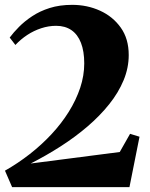

<svg xmlns="http://www.w3.org/2000/svg" viewBox="-20 -772 620 792"><path d="M0.5 -68Q53.5 -98 102.5 -136.2Q151.5 -174.5 192.5 -218.5Q233.5 -262.5 263.8 -311Q294 -359.5 310.8 -409.8Q327.5 -460 327.5 -510.5Q327.5 -560.5 314 -595.2Q300.5 -630 274.5 -647.8Q248.5 -665.5 211.5 -665.5Q180.5 -665.5 150 -655.5Q119.5 -645.5 92.5 -627.8Q65.5 -610 43.5 -586.5L20 -617Q35.5 -638 58.5 -661.2Q81.5 -684.5 112.8 -705.2Q144 -726 185 -739Q226 -752 278 -752Q339.5 -752 392.5 -728Q445.5 -704 478.2 -658Q511 -612 511 -545Q511 -492 489.8 -440.8Q468.5 -389.5 430.2 -341.8Q392 -294 341.2 -250.5Q290.5 -207 230.5 -168.5Q170.5 -130 106.5 -97.5L474 -145L516.5 -220L555.5 -208L514 0H30Z"/></svg>

Font: Merriweather 120pt ExtraBold
Style: Regular
Weight: 800
Version: Version 2.100